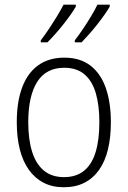

<svg xmlns="http://www.w3.org/2000/svg" viewBox="-20 -786 543 816"><path d="M451.2 -266.1Q451.2 -201.7 438.7 -150.6Q426.3 -99.6 401.1 -64Q376 -28.3 338.6 -9.3Q301.3 9.8 251 9.8Q202.6 9.8 165.5 -9.3Q128.4 -28.3 102.8 -64.2Q77.1 -100.1 64.2 -151.1Q51.3 -202.1 51.3 -266.6Q51.3 -354 74.5 -415.3Q97.7 -476.6 142.8 -508.8Q188 -541 253.4 -541Q320.3 -541 364.3 -507.3Q408.2 -473.6 429.7 -411.9Q451.2 -350.1 451.2 -266.1ZM100.1 -266.6Q100.1 -193.4 116.5 -141.1Q132.8 -88.9 166.5 -61Q200.2 -33.2 252 -33.2Q303.7 -33.2 337.2 -60.3Q370.6 -87.4 386.5 -139.9Q402.3 -192.4 402.3 -266.6Q402.3 -336.9 387.5 -388.9Q372.6 -440.9 339.6 -469.5Q306.6 -498 252.9 -498Q175.8 -498 137.9 -437.7Q100.1 -377.4 100.1 -266.6ZM446.3 -766.1V-757.8Q438 -743.2 424.1 -723.4Q410.2 -703.6 393.3 -682.1Q376.5 -660.6 358.9 -640.9Q341.3 -621.1 326.7 -606H297.9V-614.7Q314 -635.3 332.8 -663.1Q351.6 -690.9 368.2 -718.8Q384.8 -746.6 394 -766.1ZM302.2 -766.1V-757.8Q293.9 -743.2 280 -723.4Q266.1 -703.6 249.3 -682.4Q232.4 -661.1 214.8 -641.4Q197.3 -621.6 181.6 -606H153.3V-614.7Q169.9 -636.2 188.5 -664.1Q207 -691.9 223.6 -719.2Q240.2 -746.6 250 -766.1Z"/></svg>

Font: Open Sans SemiCondensed Light
Style: Regular
Weight: 300
Width: 4
Designer: Monotype Design Team
Foundry: Monotype Imaging Inc.
Version: Version 3.000